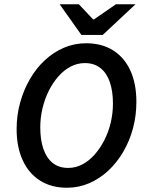

<svg xmlns="http://www.w3.org/2000/svg" viewBox="-20 -869 687 901"><path d="M294 12Q221 12 168 -21.5Q115 -55 86.5 -117Q58 -179 58 -263Q58 -328 74.5 -387.5Q91 -447 120.5 -498Q150 -549 190.5 -586.5Q231 -624 280 -645Q329 -666 384 -666Q458 -666 511 -632.5Q564 -599 592 -537.5Q620 -476 620 -391Q620 -326 604 -266.5Q588 -207 558 -156Q528 -105 487.5 -67.5Q447 -30 398 -9Q349 12 294 12ZM300 -81Q335 -81 366.5 -97.5Q398 -114 424 -143.5Q450 -173 469.5 -211Q489 -249 499.5 -293Q510 -337 510 -383Q510 -441 495.5 -483.5Q481 -526 451.5 -549.5Q422 -573 378 -573Q343 -573 311.5 -556.5Q280 -540 254 -510.5Q228 -481 209 -443Q190 -405 179.5 -361Q169 -317 169 -271Q169 -213 183.5 -170.5Q198 -128 227 -104.5Q256 -81 300 -81ZM362 -705 260 -849H350L417 -778H421L524 -849H616L462 -705Z"/></svg>

Font: Source Sans 3 ExtraLight SemiBold
Style: Italic
Weight: 600
Italic angle: -11°
Version: Version 3.052;hotconv 1.1.0;makeotfexe 2.6.0